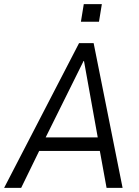

<svg xmlns="http://www.w3.org/2000/svg" viewBox="-38 -915 679 935"><path d="M-18 0 347 -705H418L559 0H481L444 -203L474 -180H125L164 -203L65 0ZM369 -618 176 -229 162 -246H458L441 -229L371 -618ZM356 -809 370 -895H458L444 -809Z"/></svg>

Font: Nunito Sans 10pt Condensed
Style: Italic
Weight: 400
Width: 3
Italic angle: -9°
Designer: Vernon Adams
Foundry: Vernon Adams
Version: Version 3.101;gftools[0.9.27]